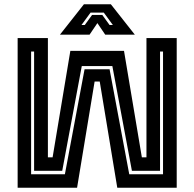

<svg xmlns="http://www.w3.org/2000/svg" viewBox="-20 -878 909 898"><path d="M62.5 -700H204V-142H226L309 -640H560L643.5 -142H665V-700H806.5V0H528.5L446.5 -496.5H422.5L340.5 0H62.5ZM125.5 -637V-63H283.5L375.5 -554H492.5L584.5 -63H742.5V-637H728.5V-79H597L505.5 -569H362.5L271 -79H139.5V-637ZM372.5 -858H498.5L610.5 -716H472L435.5 -770L399 -716H260.5ZM403.5 -819 361 -761H376.5L410.5 -808H458.5L492.5 -761H508L465.5 -819Z"/></svg>

Font: Tourney Thin
Style: Regular
Weight: 100
Designer: Tyler Finck
Foundry: Etcetera Type Co
Version: Version 1.015